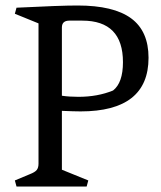

<svg xmlns="http://www.w3.org/2000/svg" viewBox="-20 -678 584 698"><path d="M273 -273Q251 -273 205 -275V-61L301 -22L295 0H40L34 -22L89 -45Q107 -52 113.5 -60Q120 -68 120 -83V-593L34 -628L40 -650Q199 -658 262 -658Q393 -658 456.5 -611.5Q520 -565 520 -468Q520 -273 273 -273ZM279 -603H232Q205 -603 205 -578V-330Q231 -326 265 -326Q335 -326 391 -349Q427 -377 427 -452Q427 -603 279 -603Z"/></svg>

Font: Fenix
Style: Regular
Weight: 400
Designer: Fernando Diaz
Foundry: Fernando Diaz
Version: 004.301